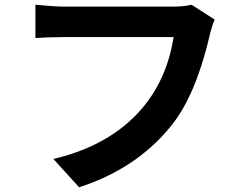

<svg xmlns="http://www.w3.org/2000/svg" viewBox="-20 -749 1040 813"><path d="M791 -729C764 -722 732 -721 712 -721H250C217 -721 160 -726 130 -729V-588C156 -590 204 -592 249 -592H715C672 -311 478 -139 206 -76L315 44C493 -13 626 -112 717 -232C800 -343 844 -498 867 -596C872 -618 880 -646 889 -666Z"/></svg>

Font: Noto Sans KR Bold
Style: Regular
Weight: 700
Designer: Ryoko NISHIZUKA  (kana & ideographs); Paul D. Hunt (Latin, Greek & Cyrillic); Wenlong ZHANG  (bopomofo); Sandoll Communi
Foundry: Adobe Systems Incorporated
Version: Version 1.004;PS 1.004;hotconv 1.0.82;makeotf.lib2.5.63406